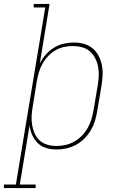

<svg xmlns="http://www.w3.org/2000/svg" viewBox="-91 -755 611 980"><path d="M-71 205V187H-10L140 -717H81V-735H162L112 -430Q124 -455 142.5 -476Q161 -497 184.5 -511.5Q208 -526 234.5 -532Q261 -538 286 -538Q313 -538 338 -531Q363 -524 382 -508Q401 -492 412.5 -469.5Q424 -447 429 -422Q434 -397 432.5 -370Q431 -343 427 -317L405 -187Q401 -162 393.5 -137.5Q386 -113 372.5 -90Q359 -67 339.5 -47.5Q320 -28 296.5 -15.5Q273 -3 248 2.5Q223 8 198 8Q170 8 145 0.5Q120 -7 102 -24.5Q84 -42 73.5 -65.5Q63 -89 60 -115L10 187H91V205ZM197 -10Q220 -10 243 -15Q266 -20 287.5 -32Q309 -44 326.5 -62Q344 -80 356 -101Q368 -122 375 -144.5Q382 -167 386 -190L408 -320Q412 -344 413 -368Q414 -392 409.5 -415Q405 -438 394.5 -458.5Q384 -479 367 -493.5Q350 -508 327 -514Q304 -520 280 -520Q258 -520 235 -515Q212 -510 191.5 -498Q171 -486 154 -468Q137 -450 125.5 -429Q114 -408 107.5 -386Q101 -364 97 -341L76 -211Q72 -188 70.5 -164Q69 -140 73 -117Q77 -94 86 -73.5Q95 -53 111.5 -38Q128 -23 150.5 -16.5Q173 -10 197 -10Z"/></svg>

Font: Iosevka Slab Thin Oblique
Style: Regular
Weight: 100
Italic angle: -9°
Monospace: yes
Designer: Belleve Invis
Foundry: Belleve Invis
Version: Version 11.1.0; ttfautohint (v1.8.3)